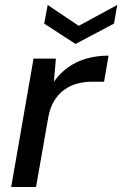

<svg xmlns="http://www.w3.org/2000/svg" viewBox="-20 -753 492 773"><path d="M25 0 115 -517H205L197 -424Q221 -458 253.5 -481.5Q286 -505 327.5 -517Q369 -529 417 -529L399 -424H350Q320 -424 291.5 -416.5Q263 -409 239 -392Q215 -375 197.5 -346Q180 -317 173 -273L125 0ZM452 -733 439 -658 284 -576 158 -658 172 -733 297 -649Z"/></svg>

Font: DM Sans 11pt Medium
Style: Italic
Weight: 500
Italic angle: -10°
Version: Version 4.004;gftools[0.9.30]